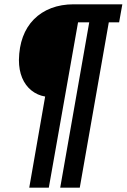

<svg xmlns="http://www.w3.org/2000/svg" viewBox="-20 -707 589 893"><path d="M116 166 190 -258Q154 -264 126 -286.5Q98 -309 83 -345Q68 -381 68 -428Q69 -488 86.5 -535.5Q104 -583 137.5 -617Q171 -651 218 -669Q265 -687 323 -687H549L534 -603H486L351 166H260L395 -603H343L207 166Z"/></svg>

Font: Archivo Condensed
Style: Bold Italic
Weight: 700
Width: 3
Italic angle: -10°
Designer: Hector Gatti
Foundry: Omnibus-Type
Version: Version 2.001